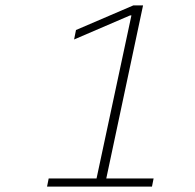

<svg xmlns="http://www.w3.org/2000/svg" viewBox="-20 -690 720 710"><path d="M154 0H542L548 -30H373L509 -670H473L261 -579L254 -544L461 -633H466L337 -30H160Z"/></svg>

Font: LT Wave Text Thin Italic
Style: Regular
Weight: 100
Designer: Daniel Lyons
Version: Version 2.5 (Glyphs App)